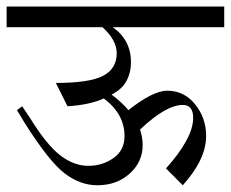

<svg xmlns="http://www.w3.org/2000/svg" viewBox="-20 -586 696 579"><path d="M656.2 -566.4V-503.9H320.3Q375 -464.8 375 -398.4Q375 -367.2 361.3 -341.8Q347.7 -316.4 316.4 -300.8Q347.7 -277.3 367.2 -253.9Q441.4 -312.5 484.4 -312.5Q535.2 -312.5 568.4 -271.5Q601.6 -230.5 601.6 -175.8Q601.6 -140.6 584 -103.5Q566.4 -66.4 531.2 -27.3L480.5 -78.1Q519.5 -121.1 541 -160.2Q562.5 -199.2 562.5 -230.5Q562.5 -269.5 531.2 -269.5Q480.5 -269.5 402.3 -195.3Q410.2 -171.9 410.2 -148.4Q410.2 -97.7 371.1 -62.5Q332 -27.3 273.4 -27.3Q222.7 -27.3 175.8 -62.5Q128.9 -97.7 54.7 -214.8L31.2 -253.9L46.9 -265.6L70.3 -230.5Q121.1 -148.4 162.1 -117.2Q203.1 -85.9 246.1 -85.9Q289.1 -85.9 322.3 -109.4Q355.5 -132.8 355.5 -175.8Q355.5 -242.2 293 -289.1Q250 -269.5 183.6 -265.6L148.4 -335.9Q250 -335.9 291 -357.4Q332 -378.9 332 -425.8Q332 -464.8 289.1 -503.9H0V-566.4Z"/></svg>

Font: 和音 by 宁静之雨，公众号njzyshare
Style: Regular
Weight: 400
Designer: Steve Matteson
Foundry: Ascender Corporation
Version: Version 6.00;June 8, 2018;FontCreator 11.0.0.2388 32-bit